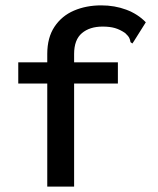

<svg xmlns="http://www.w3.org/2000/svg" viewBox="-20 -695 590 715"><path d="M156 -384H48V-463H156V-494Q156 -555 183 -595.5Q210 -636 255.5 -655.5Q301 -675 357 -675Q407 -675 450 -659Q493 -643 523 -612L479 -542L473 -533L466 -538Q465 -546 461.5 -553.5Q458 -561 446 -572Q427 -585 408 -590.5Q389 -596 362 -596Q314 -596 285 -571.5Q256 -547 256 -494V-463H419V-384H256V0H156Z"/></svg>

Font: Inconsolata SemiExpanded SemiBold
Style: Regular
Weight: 600
Width: 6
Monospace: yes
Designer: Raph Levien, Cyreal, Brenton Simpson
Foundry: Raph Levien, Cyreal, Google
Version: Version 3.001; ttfautohint (v1.8.2.53-6de2)